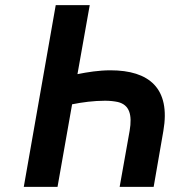

<svg xmlns="http://www.w3.org/2000/svg" viewBox="-20 -731 687 751"><path d="M391 -337C410 -337 427 -335 441 -332C486 -321 498 -283 487 -219L448 0H581L619 -219C648 -386 563 -456 412 -456C367 -456 323 -449 283 -441L331 -711H198L73 0H205L262 -323C301 -331 347 -337 391 -337Z"/></svg>

Font: Asimov
Style: NarIt
Weight: 500
Designer: Google
Version: Version 2.000980; 2014